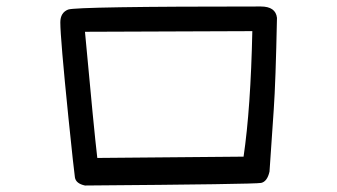

<svg xmlns="http://www.w3.org/2000/svg" viewBox="-20 -607 1040 592"><path d="M242 -35Q214 -41 211 -60Q208 -79 191 -244Q166 -490 166 -538Q166 -568 190 -577.5Q214 -587 784 -587Q830 -587 834 -552Q830 -354 824 -268.5Q818 -183 811 -78Q804 -47 785 -43Q766 -39 242 -35ZM280 -120 731 -124Q753 -273 758 -511L242 -509Q270 -204 280 -120Z"/></svg>

Font: Xiaolai Mono SC
Style: Regular
Weight: 400
Monospace: yes
Designer: LXGW / Nozomi Seto
Version: Version 3.113;September 30, 2024